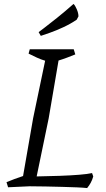

<svg xmlns="http://www.w3.org/2000/svg" viewBox="-20 -950 539 974"><path d="M422 4Q404 2 371 0.5Q338 -1 296.5 -2Q255 -3 212 -4Q169 -5 130 -5L21 0L13 -26Q33 -34 54 -42Q75 -50 97 -57L148 -350L209 -642Q188 -648 166.5 -658Q145 -668 125 -678L131 -700H354L362 -674Q342 -666 321 -658Q300 -650 277 -643L227 -350L166 -55Q227 -56 283 -58Q339 -60 382 -63.5Q425 -67 447 -72L453 -55Q444 -22 422 4ZM187 -768 176 -787Q176 -787 202.5 -807Q229 -827 269.5 -859.5Q310 -892 353 -930Q361 -923 369.5 -903Q378 -883 378 -867L369 -850Q338 -829 301.5 -812Q265 -795 233.5 -784Q202 -773 187 -768Z"/></svg>

Font: Mate
Style: Italic
Weight: 400
Italic angle: -10.8°
Designer: Eduardo Rodriguez Tunni
Foundry: Eduardo Rodriguez Tunni
Version: Version 1.003; ttfautohint (v1.8.4.7-5d5b);gftools[0.9.24]